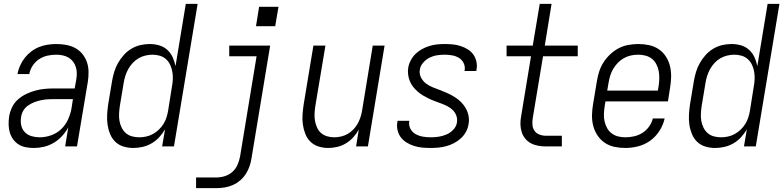

<svg xmlns="http://www.w3.org/2000/svg" viewBox="-20 -755 4040 990"><path d="M154 8Q133 8 112.5 4Q92 0 75.5 -10.5Q59 -21 47.5 -37Q36 -53 30.5 -72Q25 -91 24.5 -112Q24 -133 27 -154Q31 -178 42 -201.5Q53 -225 73 -242.5Q93 -260 116.5 -271Q140 -282 164.5 -288.5Q189 -295 213 -297Q237 -299 262 -299H365L373 -343Q376 -360 376 -377Q376 -394 371 -409.5Q366 -425 356.5 -437.5Q347 -450 333.5 -458Q320 -466 303.5 -469.5Q287 -473 270 -473Q247 -473 224.5 -468Q202 -463 182 -450Q162 -437 148.5 -416.5Q135 -396 131 -373H70Q74 -395 83.5 -416.5Q93 -438 107.5 -456.5Q122 -475 141 -489.5Q160 -504 181.5 -512.5Q203 -521 225.5 -524.5Q248 -528 270 -528Q296 -528 321 -523.5Q346 -519 367.5 -507.5Q389 -496 404.5 -477Q420 -458 428 -435Q436 -412 436.5 -386Q437 -360 433 -334L377 0H316L332 -98Q319 -74 299.5 -53Q280 -32 256 -18Q232 -4 206 2Q180 8 154 8ZM185 -47Q214 -47 244 -57.5Q274 -68 296.5 -90Q319 -112 331.5 -140.5Q344 -169 349 -198L356 -244H262Q244 -244 227 -243Q210 -242 192.5 -238.5Q175 -235 158 -228.5Q141 -222 125.5 -211.5Q110 -201 100.5 -185Q91 -169 89 -152Q85 -130 89.5 -109Q94 -88 108 -73.5Q122 -59 142.5 -53Q163 -47 185 -47Z M667 8Q641 8 616.5 0.5Q592 -7 574.5 -24Q557 -41 547.5 -64.5Q538 -88 534.5 -113Q531 -138 532.5 -164.5Q534 -191 538 -218L558 -338Q562 -361 569 -384.5Q576 -408 588.5 -430Q601 -452 618.5 -471.5Q636 -491 658 -504Q680 -517 704 -522.5Q728 -528 752 -528Q778 -528 801.5 -521Q825 -514 842.5 -498Q860 -482 870 -460.5Q880 -439 885 -414L938 -735H999L877 0H816L831 -88Q818 -66 800.5 -47Q783 -28 761 -15.5Q739 -3 715 2.5Q691 8 667 8ZM698 -47Q716 -47 734 -51Q752 -55 768.5 -64Q785 -73 799 -86.5Q813 -100 823 -116Q833 -132 838.5 -149.5Q844 -167 847 -185L866 -305Q870 -325 871 -344.5Q872 -364 869 -383Q866 -402 858 -419.5Q850 -437 836.5 -449.5Q823 -462 804.5 -467.5Q786 -473 766 -473Q748 -473 729.5 -468.5Q711 -464 694.5 -454.5Q678 -445 664.5 -430.5Q651 -416 641.5 -399Q632 -382 626.5 -364.5Q621 -347 618 -329L598 -209Q595 -189 594 -169.5Q593 -150 596 -132Q599 -114 607 -97.5Q615 -81 628.5 -69Q642 -57 660.5 -52Q679 -47 698 -47Z M991 215V160H1097Q1118 160 1140 153Q1162 146 1179 130.5Q1196 115 1205 94Q1214 73 1218 51L1303 -465H1162V-520H1373L1277 60Q1274 81 1267 101.5Q1260 122 1248 141Q1236 160 1218.5 175Q1201 190 1180.5 199Q1160 208 1139 211.5Q1118 215 1097 215ZM1399 -620H1300L1316 -720H1416Z M1672 8Q1646 8 1621.5 0Q1597 -8 1580 -25Q1563 -42 1554 -65.5Q1545 -89 1541.5 -114Q1538 -139 1540 -165Q1542 -191 1546 -218L1596 -520H1658L1606 -209Q1603 -189 1602 -170Q1601 -151 1604 -133Q1607 -115 1614.5 -98Q1622 -81 1635 -69.5Q1648 -58 1666 -52.5Q1684 -47 1703 -47Q1720 -47 1738 -51Q1756 -55 1772 -64Q1788 -73 1801.5 -87Q1815 -101 1824 -117Q1833 -133 1838.5 -150Q1844 -167 1847 -185L1902 -520H1963L1877 0H1816L1830 -87Q1818 -65 1801 -46.5Q1784 -28 1763 -15.5Q1742 -3 1718.5 2.5Q1695 8 1672 8Z M2201 8Q2179 8 2157 6Q2135 4 2115 -2.5Q2095 -9 2077.5 -19.5Q2060 -30 2047.5 -46Q2035 -62 2030 -83Q2025 -104 2029 -126Q2029 -128 2029.5 -129.5Q2030 -131 2030 -132H2091Q2091 -131 2090.5 -130.5Q2090 -130 2090 -129Q2087 -108 2096.5 -90.5Q2106 -73 2123 -63.5Q2140 -54 2160 -50.5Q2180 -47 2201 -47Q2221 -47 2241.5 -50Q2262 -53 2282 -61.5Q2302 -70 2317.5 -86.5Q2333 -103 2336 -123Q2339 -142 2333 -158.5Q2327 -175 2315 -187Q2303 -199 2287.5 -207Q2272 -215 2256 -221Q2240 -227 2223.5 -233Q2207 -239 2191.5 -246.5Q2176 -254 2161.5 -262.5Q2147 -271 2134 -282.5Q2121 -294 2110.5 -307Q2100 -320 2093.5 -336Q2087 -352 2084.5 -369.5Q2082 -387 2085 -406Q2088 -425 2098 -444Q2108 -463 2123 -477.5Q2138 -492 2156.5 -502Q2175 -512 2194.5 -518Q2214 -524 2233.5 -526Q2253 -528 2273 -528Q2294 -528 2315 -526Q2336 -524 2355.5 -517.5Q2375 -511 2392 -500.5Q2409 -490 2420.5 -474Q2432 -458 2436.5 -437.5Q2441 -417 2437 -396Q2437 -394 2436.5 -392.5Q2436 -391 2436 -389H2375Q2375 -390 2375.5 -391Q2376 -392 2376 -393Q2379 -413 2370.5 -430Q2362 -447 2346.5 -456.5Q2331 -466 2312 -469.5Q2293 -473 2273 -473Q2254 -473 2234 -470Q2214 -467 2195.5 -458Q2177 -449 2162.5 -432.5Q2148 -416 2145 -397Q2141 -375 2150.5 -356Q2160 -337 2176.5 -324.5Q2193 -312 2212.5 -304.5Q2232 -297 2251.5 -289.5Q2271 -282 2289.5 -273.5Q2308 -265 2325.5 -254Q2343 -243 2357.5 -228.5Q2372 -214 2382 -196Q2392 -178 2396 -157Q2400 -136 2396 -115Q2393 -94 2382.5 -75Q2372 -56 2356 -41.5Q2340 -27 2321 -17Q2302 -7 2281.5 -1.5Q2261 4 2241 6Q2221 8 2201 8Z M2796 0Q2775 0 2755 -3.5Q2735 -7 2718 -16Q2701 -25 2688.5 -40Q2676 -55 2670 -74Q2664 -93 2663.5 -113.5Q2663 -134 2667 -155L2718 -465H2592V-520H2727L2763 -735H2824L2789 -520H2959V-465H2780L2727 -146Q2724 -128 2725.5 -110.5Q2727 -93 2736.5 -80Q2746 -67 2762 -61Q2778 -55 2796 -55H2877V0Z M3204 8Q3175 8 3147.5 2Q3120 -4 3098 -19Q3076 -34 3061 -56.5Q3046 -79 3039 -105.5Q3032 -132 3032.5 -160.5Q3033 -189 3038 -218L3058 -338Q3062 -363 3070 -387.5Q3078 -412 3092.5 -434.5Q3107 -457 3127.5 -476Q3148 -495 3171.5 -507Q3195 -519 3221 -523.5Q3247 -528 3272 -528Q3300 -528 3327.5 -522Q3355 -516 3377 -501Q3399 -486 3413.5 -463.5Q3428 -441 3434.5 -414.5Q3441 -388 3440.5 -359.5Q3440 -331 3435 -302L3424 -232H3102L3098 -209Q3095 -189 3094 -169Q3093 -149 3097 -130.5Q3101 -112 3109.5 -96Q3118 -80 3132.5 -68.5Q3147 -57 3165.5 -52Q3184 -47 3204 -47Q3226 -47 3249 -52Q3272 -57 3292 -69.5Q3312 -82 3326.5 -102Q3341 -122 3346 -144H3407Q3400 -111 3380.5 -80.5Q3361 -50 3332.5 -29.5Q3304 -9 3270.5 -0.5Q3237 8 3204 8ZM3111 -288H3372L3376 -311Q3379 -331 3379.5 -350.5Q3380 -370 3376.5 -388.5Q3373 -407 3364.5 -423.5Q3356 -440 3342 -451.5Q3328 -463 3309 -468Q3290 -473 3271 -473Q3252 -473 3233.5 -469Q3215 -465 3197.5 -455.5Q3180 -446 3166 -431.5Q3152 -417 3142 -400Q3132 -383 3126.5 -365Q3121 -347 3118 -329Z M3667 8Q3641 8 3616.5 0.5Q3592 -7 3574.5 -24Q3557 -41 3547.5 -64.5Q3538 -88 3534.5 -113Q3531 -138 3532.5 -164.5Q3534 -191 3538 -218L3558 -338Q3562 -361 3569 -384.5Q3576 -408 3588.5 -430Q3601 -452 3618.5 -471.5Q3636 -491 3658 -504Q3680 -517 3704 -522.5Q3728 -528 3752 -528Q3778 -528 3801.5 -521Q3825 -514 3842.5 -498Q3860 -482 3870 -460.5Q3880 -439 3885 -414L3938 -735H3999L3877 0H3816L3831 -88Q3818 -66 3800.5 -47Q3783 -28 3761 -15.5Q3739 -3 3715 2.5Q3691 8 3667 8ZM3698 -47Q3716 -47 3734 -51Q3752 -55 3768.5 -64Q3785 -73 3799 -86.5Q3813 -100 3823 -116Q3833 -132 3838.5 -149.5Q3844 -167 3847 -185L3866 -305Q3870 -325 3871 -344.5Q3872 -364 3869 -383Q3866 -402 3858 -419.5Q3850 -437 3836.5 -449.5Q3823 -462 3804.5 -467.5Q3786 -473 3766 -473Q3748 -473 3729.5 -468.5Q3711 -464 3694.5 -454.5Q3678 -445 3664.5 -430.5Q3651 -416 3641.5 -399Q3632 -382 3626.5 -364.5Q3621 -347 3618 -329L3598 -209Q3595 -189 3594 -169.5Q3593 -150 3596 -132Q3599 -114 3607 -97.5Q3615 -81 3628.5 -69Q3642 -57 3660.5 -52Q3679 -47 3698 -47Z"/></svg>

Font: Iosevka SS04 Light Oblique
Style: Regular
Weight: 300
Italic angle: -9°
Monospace: yes
Designer: Belleve Invis
Foundry: Belleve Invis
Version: Version 19.0.0; ttfautohint (v1.8.4)